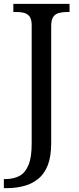

<svg xmlns="http://www.w3.org/2000/svg" viewBox="-31 -734 408 994"><path d="M6 240H-11V193H-2C27 193 51 187 71 176C91 165 106 146 117 119C128 92 133 56 133 9V-604C133 -624 129 -639 122 -649C114 -658 104 -665 92 -668C79 -671 66 -672 51 -672H38V-714H329V-672H316C301 -672 288 -670 275 -667C262 -664 252 -657 245 -647C238 -637 234 -621 234 -600V8C234 53 228 90 217 120C205 150 189 174 168 191C147 208 123 221 96 228C68 236 38 240 6 240Z"/></svg>

Font: NameLogos Serif
Style: Regular
Weight: 500
Version: Version 0.1